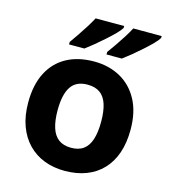

<svg xmlns="http://www.w3.org/2000/svg" viewBox="-114 -857 848 959"><g transform="rotate(15 309.5 -378.0)"><path d="M574.2 -273.9Q574.2 -205.6 555.9 -152.8Q537.6 -100.1 502.7 -63.7Q467.8 -27.3 418.7 -8.8Q369.6 9.8 308.1 9.8Q250.5 9.8 202.4 -8.8Q154.3 -27.3 118.9 -63.7Q83.5 -100.1 64.2 -152.8Q44.9 -205.6 44.9 -273.9Q44.9 -364.7 77.1 -427.7Q109.4 -490.7 168.9 -523.4Q228.5 -556.2 311 -556.2Q387.7 -556.2 447 -523.4Q506.3 -490.7 540.3 -427.7Q574.2 -364.7 574.2 -273.9ZM196.8 -273.9Q196.8 -220.2 208.5 -183.6Q220.2 -147 245.1 -128.4Q270 -109.9 310.1 -109.9Q349.6 -109.9 374.3 -128.4Q398.9 -147 410.4 -183.6Q421.9 -220.2 421.9 -273.9Q421.9 -328.1 410.4 -364Q398.9 -399.9 374 -418Q349.1 -436 309.1 -436Q250 -436 223.4 -395.5Q196.8 -355 196.8 -273.9ZM603 -766.1V-755.9Q595.2 -742.7 575.9 -723.1Q556.6 -703.6 532 -681.6Q507.3 -659.7 482.9 -639.6Q458.5 -619.6 439.9 -606H360.8V-619.1Q375 -638.2 392.8 -664.1Q410.6 -689.9 427.7 -716.8Q444.8 -743.7 456.1 -766.1ZM409.2 -766.1V-755.9Q401.4 -742.7 382.1 -723.1Q362.8 -703.6 338.1 -681.6Q313.5 -659.7 289.1 -639.6Q264.6 -619.6 246.1 -606H167V-619.1Q181.2 -638.2 198.5 -664.1Q215.8 -689.9 232.9 -716.8Q250 -743.7 261.7 -766.1Z"/></g></svg>

Font: Wonky
Style: Regular
Weight: 400
Designer: Monotype Design Team
Foundry: Monotype Imaging Inc.
Version: Version 3.000